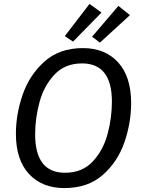

<svg xmlns="http://www.w3.org/2000/svg" viewBox="-20 -946 726 978"><path d="M648 -421Q648 -320 613.5 -220.5Q579 -121 503 -54.5Q427 12 308 12Q194 12 127.5 -60Q61 -132 61 -265Q61 -364 95.5 -464Q130 -564 206.5 -632.5Q283 -701 402 -701Q516 -701 582 -628Q648 -555 648 -421ZM159 -262Q159 -66 311 -66Q399 -66 452.5 -123.5Q506 -181 528 -263.5Q550 -346 550 -428Q550 -623 398 -623Q311 -623 257.5 -566Q204 -509 181.5 -426.5Q159 -344 159 -262ZM497 -882 352 -734 310 -762 436 -926ZM642 -869 489 -729 449 -759 583 -916Z"/></svg>

Font: FiraGO
Style: Italic
Weight: 400
Italic angle: -8°
Designer: bBox Type GmbH
Foundry: bBox Type GmbH
Version: Version 1.001